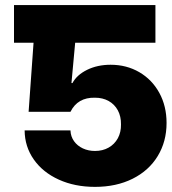

<svg xmlns="http://www.w3.org/2000/svg" viewBox="-20 -727 680 757"><path d="M592.8 -558.6H276.4L261.7 -399.4H265.6Q282.7 -431.6 323.5 -451.7Q364.3 -471.7 416 -471.7Q479 -471.7 529.3 -442.4Q579.6 -413.1 608.2 -360.8Q636.7 -308.6 636.7 -242.2Q636.7 -168.9 601.8 -111.6Q566.9 -54.2 502.7 -22.2Q438.5 9.8 354.5 9.8Q274.9 9.8 211.9 -18.8Q148.9 -47.4 113.3 -98.1Q77.6 -148.9 77.1 -212.9H257.8Q258.8 -188.5 272 -170.2Q285.2 -151.9 306.9 -141.8Q328.6 -131.8 354.5 -131.8Q384.8 -131.8 408.2 -145Q431.6 -158.2 444.6 -181.9Q457.5 -205.6 457 -236.3Q457.5 -268.1 444.6 -292Q431.6 -315.9 408.2 -328.9Q384.8 -341.8 354.5 -341.8Q286.1 -343.3 257.8 -286.1H92.8L112.3 -558.6H35.2V-707H592.8Z"/></svg>

Font: Pretendard JP Black
Style: Regular
Weight: 900
Designer: Base glyphs from Inter by Rasmus Andersson; Hangeul glyphs from Noto Sans CJK(Source Han Sans) by Jang Soo-young and Kan
Foundry: Kil Hyung-jin
Version: Version 1.309